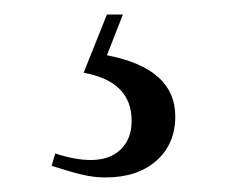

<svg xmlns="http://www.w3.org/2000/svg" viewBox="-20 -24 325 264"><path d="M95 76 127 -4H149L127 52Q221 70 221 136Q221 174 195 197Q169 220 125 220Q110 220 94.5 216.5Q79 213 51 204L56 187Q83 196 105 196Q131 196 146 181.5Q161 167 161 142Q161 88 95 76Z"/></svg>

Font: Aboreto
Style: Regular
Weight: 400
Designer: Dominik Jáger
Foundry: Dominik Jáger
Version: Version 1.001; ttfautohint (v1.8.4.7-5d5b)